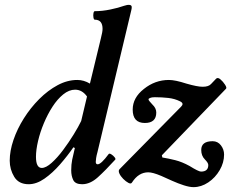

<svg xmlns="http://www.w3.org/2000/svg" viewBox="-20 -745 951 790"><path d="M98 13Q57 13 38.5 -17.5Q20 -48 20 -84Q20 -124 35.5 -169.5Q51 -215 78.5 -258.5Q106 -302 141.5 -337.5Q177 -373 217 -394.5Q257 -416 298 -416Q325 -416 350 -401L395 -587Q402 -614 402 -626Q402 -664 370 -664Q366 -664 364.5 -673Q363 -682 364.5 -690.5Q366 -699 370 -699Q401 -699 434.5 -706Q468 -713 490 -721Q499 -724 503 -724.5Q507 -725 510 -725Q522 -725 522 -716Q522 -712 521.5 -709Q521 -706 520 -702L381 -119Q377 -105 375.5 -94.5Q374 -84 374 -79Q374 -69 382 -69Q396 -69 427 -111Q430 -115 438 -110Q446 -105 451.5 -98Q457 -91 454 -88Q414 -44 382.5 -15.5Q351 13 318 13Q290 13 281.5 -4Q273 -21 273 -44Q273 -68 277 -88Q281 -108 288 -136L282 -139Q258 -104 227 -68.5Q196 -33 163 -10Q130 13 98 13ZM152 -54Q169 -54 192.5 -75Q216 -96 239.5 -127.5Q263 -159 283 -191.5Q303 -224 314 -247L338 -348Q318 -376 289 -376Q264 -376 240 -356.5Q216 -337 196 -306Q176 -275 160.5 -238Q145 -201 136.5 -164.5Q128 -128 128 -100Q128 -54 152 -54ZM776 25Q760 25 736.5 17.5Q713 10 688.5 -1Q664 -12 644 -21Q625 -29 612 -32.5Q599 -36 590 -36Q550 -36 523 6Q519 13 508.5 7.5Q498 2 487 -9Q476 -20 471 -31.5Q466 -43 472 -49L725 -306Q731 -312 731 -317Q731 -323 721 -328Q699 -339 672.5 -342Q646 -345 617 -345Q604 -345 597.5 -342Q591 -339 591 -337Q591 -333 595.5 -328Q600 -323 607 -315Q623 -300 623 -282Q623 -239 576 -239Q526 -239 526 -294Q526 -343 572 -379Q618 -416 675 -416Q701 -416 747 -401Q792 -388 814 -388Q839 -388 849 -400L869 -421Q876 -428 887 -418.5Q898 -409 906 -396.5Q914 -384 910 -380L646 -106L648 -97Q673 -93 701 -86Q729 -79 760 -62Q797 -39 807 -39Q837 -39 837 -66Q837 -75 823 -89Q808 -104 808 -128Q808 -164 855 -164Q876 -164 889 -147Q902 -130 902 -109Q902 -76 884 -45Q866 -14 837 5.5Q808 25 776 25Z"/></svg>

Font: Junicode
Style: Bold Italic
Weight: 700
Italic angle: -11°
Designer: Peter S. Baker
Version: Version 2.100; ttfautohint (v1.8.4)